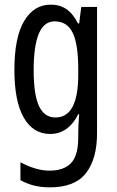

<svg xmlns="http://www.w3.org/2000/svg" viewBox="-20 -567 502 827"><path d="M199 -547Q237 -547 265.5 -528Q294 -509 316 -466H321L330 -537H398V6Q398 118 350 179Q302 240 195 240Q158 240 127.5 232.5Q97 225 68 209V132Q136 168 193 168Q255 168 286 135.5Q317 103 317 25V9Q317 -8 318 -29.5Q319 -51 321 -75H317Q274 10 196 10Q123 10 82.5 -60Q42 -130 42 -266Q42 -406 84 -476.5Q126 -547 199 -547ZM216 -475Q169 -475 147 -421.5Q125 -368 125 -265Q125 -159 148 -110Q171 -61 219 -61Q317 -61 317 -245V-270Q317 -377 293 -426Q269 -475 216 -475Z"/></svg>

Font: Noto Sans Khmer UI ExtraCondensed
Style: Regular
Weight: 400
Width: 2
Designer: Danh Hong and the Monotype Design Team
Foundry: Monotype Imaging Inc.
Version: Version 2.002; ttfautohint (v1.8.4.7-5d5b)